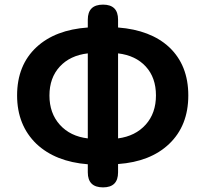

<svg xmlns="http://www.w3.org/2000/svg" viewBox="-20 -786 890 831"><path d="M426 25Q360 25 360 -40V-75Q220 -86 138 -163Q54 -244 54 -373Q54 -504 138 -582Q219 -657 360 -667V-701Q360 -766 426 -766Q491 -766 491 -701V-667Q632 -656 712 -582Q795 -504 795 -373Q795 -242 712 -163Q631 -86 491 -76V-40Q491 25 426 25ZM360 -187V-371V-555Q283 -546 238.5 -497.5Q194 -449 194 -372.5Q194 -296 239 -246Q284 -196 360 -187ZM491 -187Q566 -197 610.5 -246.5Q655 -296 655 -373Q655 -450 611 -498Q567 -546 491 -555V-371Z"/></svg>

Font: GenSenRounded TW B
Style: Regular
Weight: 700
Version: Version 1.501;PS 1;hotconv 16.6.51;makeotf.lib2.5.65220